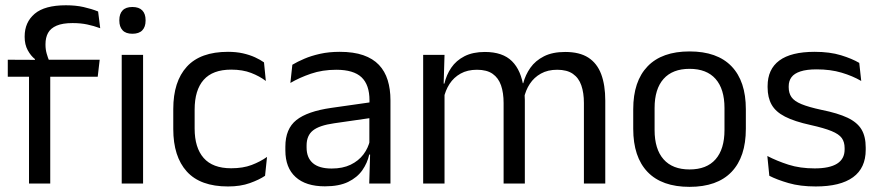

<svg xmlns="http://www.w3.org/2000/svg" viewBox="-20 -696 3336 728"><path d="M230 -676Q267.5 -676 297.2 -669.2Q327 -662.5 352 -652.5L360 -589Q335.5 -598 310.8 -603.2Q286 -608.5 255 -608.5Q217.5 -608.5 194.8 -598.8Q172 -589 162.2 -571.2Q152.5 -553.5 152.5 -528.5V-526Q152.5 -508.5 157 -492.8Q161.5 -477 167 -464L112.5 -462V-472Q97 -484 85.2 -505.5Q73.5 -527 73.5 -555.5V-558Q73.5 -611.5 111.5 -643.8Q149.5 -676 230 -676ZM90 0V-444.5H170.5V0ZM9.5 -405V-469.5L121 -469L154 -469.5H358L350.5 -405ZM441.5 0V-488H522.5V0ZM482 -568Q457 -568 444.8 -581.2Q432.5 -594.5 432.5 -617.5V-620Q432.5 -643.5 444.8 -656.5Q457 -669.5 482 -669.5Q507 -669.5 519.5 -656.5Q532 -643.5 532 -620V-617.5Q532 -594 519.5 -581Q507 -568 482 -568Z M844.5 11Q739.5 11 688.2 -45.8Q637 -102.5 637 -206.5V-282.5Q637 -387 688.5 -443.2Q740 -499.5 844.5 -499.5Q875.5 -499.5 901 -493.8Q926.5 -488 946.8 -478.8Q967 -469.5 981 -459.5L988 -389Q964.5 -407 932.2 -419.5Q900 -432 856.5 -432Q786.5 -432 752.2 -393.2Q718 -354.5 718 -280.5V-208.5Q718 -136 752.2 -97Q786.5 -58 856.5 -58Q901.5 -58 934.2 -70.5Q967 -83 992.5 -101L985 -29.5Q963 -14.5 927.5 -1.8Q892 11 844.5 11Z M1380 0 1383.5 -118.5 1380.5 -131V-286.5L1381 -315Q1381 -374.5 1350.8 -403Q1320.5 -431.5 1255 -431.5Q1202.5 -431.5 1158.8 -416.5Q1115 -401.5 1081 -381.5L1088.5 -450.5Q1107.5 -462 1133.8 -473.2Q1160 -484.5 1193.8 -492Q1227.5 -499.5 1268 -499.5Q1320.5 -499.5 1357.2 -486.8Q1394 -474 1416.8 -450Q1439.5 -426 1450 -392Q1460.5 -358 1460.5 -316V0ZM1212 10.5Q1139.5 10.5 1100.8 -24.8Q1062 -60 1062 -125.5V-140Q1062 -207.5 1103.8 -240.8Q1145.5 -274 1236.5 -287L1391 -309L1395.5 -250L1246.5 -228.5Q1190.5 -220.5 1166.5 -201.2Q1142.5 -182 1142.5 -144.5V-136.5Q1142.5 -98 1166.2 -77.5Q1190 -57 1237.5 -57Q1279.5 -57 1309.5 -71.5Q1339.5 -86 1358 -110.5Q1376.5 -135 1383 -165L1395.5 -110H1380Q1373 -78 1353.8 -50.5Q1334.5 -23 1300 -6.2Q1265.5 10.5 1212 10.5Z M2194 0V-305.5Q2194 -344 2184.2 -372.2Q2174.5 -400.5 2152.2 -416Q2130 -431.5 2092.5 -431.5Q2057 -431.5 2031 -417Q2005 -402.5 1989 -378.2Q1973 -354 1966.5 -323L1954 -380.5H1964Q1972 -412 1991 -439Q2010 -466 2042.5 -482.5Q2075 -499 2123 -499Q2177.5 -499 2210.8 -477.5Q2244 -456 2259.5 -414.8Q2275 -373.5 2275 -314.5V0ZM1584.5 0V-488H1665.5L1662 -371L1665.5 -366V0ZM1889.5 0V-305.5Q1889.5 -344 1879.8 -372.2Q1870 -400.5 1848 -416Q1826 -431.5 1788.5 -431.5Q1752.5 -431.5 1726.5 -417Q1700.5 -402.5 1684.5 -377.8Q1668.5 -353 1662 -321.5L1647 -379H1665Q1672.5 -412 1691 -439.2Q1709.5 -466.5 1741.2 -482.8Q1773 -499 1818.5 -499Q1886 -499 1921.2 -464Q1956.5 -429 1965.5 -362Q1968 -352 1969 -340.2Q1970 -328.5 1970 -317V0Z M2594.5 12.5Q2489.5 12.5 2435.2 -44.2Q2381 -101 2381 -207.5V-282Q2381 -388 2435.5 -444.5Q2490 -501 2594.5 -501Q2699.5 -501 2753.8 -444.5Q2808 -388 2808 -282V-207.5Q2808 -101 2753.8 -44.2Q2699.5 12.5 2594.5 12.5ZM2594.5 -53.5Q2659.5 -53.5 2693.2 -92Q2727 -130.5 2727 -203V-286.5Q2727 -358.5 2693.2 -396.8Q2659.5 -435 2594.5 -435Q2530 -435 2496 -396.8Q2462 -358.5 2462 -286.5V-203Q2462 -130.5 2496 -92Q2530 -53.5 2594.5 -53.5Z M3073 11Q3014 11 2970 -1.8Q2926 -14.5 2897 -29.5L2889.5 -104.5Q2926 -85.5 2969.8 -71.5Q3013.5 -57.5 3069 -57.5Q3125.5 -57.5 3154 -75.5Q3182.5 -93.5 3182.5 -129V-134.5Q3182.5 -157.5 3171.8 -172.5Q3161 -187.5 3133 -199Q3105 -210.5 3053.5 -222Q2992 -235.5 2956.5 -253.8Q2921 -272 2905.8 -299Q2890.5 -326 2890.5 -365V-369.5Q2890.5 -433.5 2935 -466.5Q2979.5 -499.5 3069 -499.5Q3126.5 -499.5 3168.8 -486.5Q3211 -473.5 3238 -457.5L3245.5 -389Q3213 -408 3171 -420.5Q3129 -433 3076.5 -433Q3038.5 -433 3015 -425.2Q2991.5 -417.5 2981 -403.2Q2970.5 -389 2970.5 -369V-365Q2970.5 -343 2981 -327.8Q2991.5 -312.5 3018.8 -301.2Q3046 -290 3094.5 -279.5Q3157 -267 3193.8 -249.5Q3230.5 -232 3246.5 -205.2Q3262.5 -178.5 3262.5 -136.5V-128Q3262.5 -59 3214.5 -24Q3166.5 11 3073 11Z"/></svg>

Font: Anek Tamil
Style: Regular
Weight: 400
Designer: Aadarsh Rajan (Tamil), Yesha Goshar (Latin)
Foundry: Ek Type
Version: Version 1.003